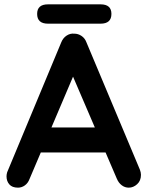

<svg xmlns="http://www.w3.org/2000/svg" viewBox="-20 -859 679 884"><path d="M332 -543 116 -35Q109 -16 94.5 -5.5Q80 5 63 5Q36 5 23 -10Q10 -25 10 -47Q10 -56 13 -66L262 -664Q270 -684 286.5 -695Q303 -706 322 -704Q340 -704 355.5 -693.5Q371 -683 378 -664L624 -78Q629 -65 629 -54Q629 -27 611.5 -11Q594 5 573 5Q555 5 540.5 -6Q526 -17 518 -36L303 -537ZM147 -157 202 -272H472L491 -157ZM201 -750Q151 -750 151 -795Q151 -839 201 -839H443Q493 -839 493 -795Q493 -750 443 -750Z"/></svg>

Font: zvoove
Style: Bold
Weight: 700
Designer: Vernon Adams (Nunito) & Andrew Paglinawan (Quicksand)
Foundry: zvoove
Version: Version 3.006